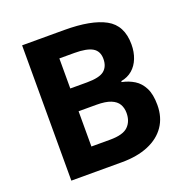

<svg xmlns="http://www.w3.org/2000/svg" viewBox="-127 -833 927 952"><g transform="rotate(-20 336.0 -357.0)"><path d="M89.8 -713.9H312Q454.6 -713.9 527.8 -673.8Q601.1 -633.8 601.1 -533.2Q601.1 -492.7 588.1 -460Q575.2 -427.2 550.8 -406.2Q526.4 -385.3 491.2 -378.9V-374Q526.9 -366.7 555.7 -348.9Q584.5 -331.1 601.8 -297.1Q619.1 -263.2 619.1 -207Q619.1 -142.1 587.4 -95.7Q555.7 -49.3 496.8 -24.7Q438 0 356.9 0H89.8ZM241.2 -431.2H329.1Q395 -431.2 420.4 -451.9Q445.8 -472.7 445.8 -513.2Q445.8 -554.2 415.8 -572Q385.7 -589.8 320.8 -589.8H241.2ZM241.2 -311V-125H339.8Q408.2 -125 435.1 -151.4Q461.9 -177.7 461.9 -222.2Q461.9 -248.5 450.2 -268.6Q438.5 -288.6 410.9 -299.8Q383.3 -311 335 -311Z"/></g></svg>

Font: Wonky
Style: Regular
Weight: 400
Designer: Monotype Design Team
Foundry: Monotype Imaging Inc.
Version: Version 3.000